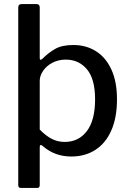

<svg xmlns="http://www.w3.org/2000/svg" viewBox="-20 -762 639 947"><path d="M176 -726V-475Q176 -467 180 -467Q182 -467 189 -472Q219 -502 252.5 -521Q286 -540 342 -540Q404 -540 452.5 -510Q501 -480 529 -420Q557 -360 557 -272Q557 -182 529 -118.5Q501 -55 450 -22.5Q399 10 332 10Q251 10 193 -40Q185 -47 181 -47Q176 -47 176 -34V151Q176 165 164 165H83Q70 165 70 151V-724Q70 -734 74.5 -738Q79 -742 89 -742H159Q176 -742 176 -726ZM299 -62Q368 -62 408.5 -115.5Q449 -169 449 -272Q449 -372 409 -420Q369 -468 304 -468Q268 -468 238.5 -452.5Q209 -437 192.5 -412.5Q176 -388 176 -364V-123Q205 -93 234.5 -77.5Q264 -62 299 -62Z"/></svg>

Font: n
Style: Regular
Weight: 500
Designer: Pablo Impallari, Rodrigo Fuenzalida
Foundry: Impallari Type
Version: Version 1.002; ttfautohint (v1.5)